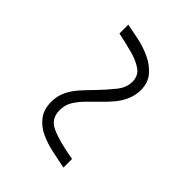

<svg xmlns="http://www.w3.org/2000/svg" viewBox="-4 -640 567 567"><g transform="rotate(-45 279.5 -356.5)"><path d="M62 -275Q67 -300 73 -328.5Q79 -357 90 -381.5Q101 -406 121.5 -422Q142 -438 174 -438Q198 -438 218 -428.5Q238 -419 255.5 -403.5Q273 -388 292 -369Q316 -346 338.5 -328Q361 -310 385 -310Q410 -310 423 -328Q436 -346 444 -375Q452 -404 459 -438H496Q492 -416 486 -388Q480 -360 468 -334.5Q456 -309 436 -292Q416 -275 385 -275Q365 -275 345.5 -283Q326 -291 308.5 -305.5Q291 -320 274 -338Q260 -352 245 -367Q230 -382 213 -392.5Q196 -403 174 -403Q138 -403 123.5 -371Q109 -339 98 -275Z"/></g></svg>

Font: Noto Serif Khmer ExtraLight
Style: Regular
Weight: 250
Version: Version 2.003